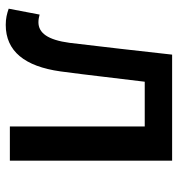

<svg xmlns="http://www.w3.org/2000/svg" viewBox="4 -594 605 652"><g transform="rotate(90 306.0 -268.5)"><path d="M65 14C154 14 206 -50 223 -172C236 -268 246 -363 258 -458H410V0H526V-551H166C153 -435 140 -318 126 -203C116 -128 92 -97 56 -97C46 -97 38 -99 30 -101L10 4C27 10 43 14 65 14Z"/></g></svg>

Font: Noto Sans CJK SC Medium
Style: Regular
Weight: 500
Designer: Ryoko NISHIZUKA 西塚涼子 (kana, bopomofo & ideographs); Paul D. Hunt (Latin, Greek & Cyrillic); Sandoll Communications 산돌커뮤니
Foundry: Adobe
Version: Version 2.004;hotconv 1.0.118;makeotfexe 2.5.65603